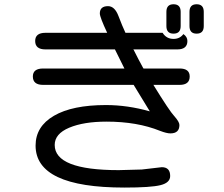

<svg xmlns="http://www.w3.org/2000/svg" viewBox="-20 -804 1040 893"><path d="M599.6 -574.2 601.6 -572.3 624 -528.3 645.5 -488.3 647.5 -485.4H815.4Q862.3 -485.4 862.3 -448.2Q862.3 -409.2 815.4 -409.2H693.4Q768.6 -287.1 790 -264.6Q814.5 -237.3 814.5 -222.7Q814.5 -183.6 772.5 -183.6Q754.9 -183.6 724.6 -195.3Q618.2 -238.3 475.6 -238.3Q369.1 -238.3 301.8 -210Q234.4 -181.6 234.4 -129.9Q234.4 -12.7 532.2 -12.7L639.6 -15.6L732.4 -26.4Q771.5 -26.4 771.5 14.6Q771.5 45.9 726.6 57.1Q681.6 68.4 558.6 68.4Q351.6 68.4 248.5 19.5Q145.5 -29.3 145.5 -127Q145.5 -215.8 231 -265.6Q316.4 -315.4 472.7 -315.4Q573.2 -315.4 676.8 -286.1L601.6 -409.2H180.7Q132.8 -409.2 132.8 -448.2Q132.8 -485.4 180.7 -485.4H558.6L514.6 -574.2H191.4Q143.6 -574.2 143.6 -613.3Q143.6 -651.4 191.4 -651.4H478.5Q444.3 -724.6 444.3 -741.2Q444.3 -775.4 482.4 -775.4Q513.7 -775.4 531.2 -729Q548.8 -682.6 563.5 -651.4H736.3Q753.9 -623 787.1 -623Q816.4 -623 833 -645.5Q851.6 -632.8 851.6 -613.3Q851.6 -574.2 804.7 -574.2H599.6ZM861.3 -749Q861.3 -784.2 894.5 -784.2Q927.7 -784.2 927.7 -749V-682.6Q927.7 -647.5 894.5 -647.5Q861.3 -647.5 861.3 -682.6V-749ZM753.9 -749Q753.9 -784.2 787.1 -784.2Q820.3 -784.2 820.3 -749V-682.6Q820.3 -647.5 787.1 -647.5Q753.9 -647.5 753.9 -682.6V-749Z"/></svg>

Font: jf-openhuninn-1.0
Style: Regular
Weight: 400
Designer: [Kosugi Maru]
      Designed by Motoya company      

      [Varela Round]
      Joe Prince(Latin component); Avraham Co
Foundry: justfont CO.,LTD.
Version: 1.0